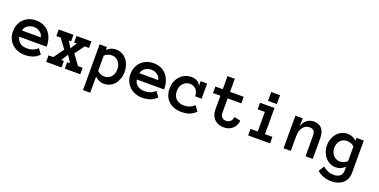

<svg xmlns="http://www.w3.org/2000/svg" viewBox="-29 -1479 4961 2515"><g transform="rotate(20 2451.5 -222.0)"><path d="M92.8 -189Q100.1 -142.1 137.5 -111.1Q174.8 -80.1 237.8 -80.1Q287.1 -80.1 323.5 -95.5Q359.9 -110.8 386.2 -136.2L438 -64.9Q394 -21 345 -4.9Q295.9 11.2 237.8 11.2Q185.1 11.2 139.6 -6.3Q94.2 -23.9 61 -55.4Q27.8 -86.9 9 -130.4Q-9.8 -173.8 -9.8 -227.1Q-9.8 -278.8 7.6 -322.5Q24.9 -366.2 56.4 -398.2Q87.9 -430.2 131.8 -448Q175.8 -465.8 229 -465.8Q284.2 -465.8 329.1 -447Q374 -428.2 406 -392.6Q438 -356.9 456.1 -305.4Q474.1 -253.9 474.1 -189ZM359.9 -277.8Q352.1 -321.8 314.5 -348.4Q276.9 -375 229 -375Q181.2 -375 143.1 -348.4Q105 -321.8 97.2 -277.8Z M1011.7 0H795.9V-90.8H835.9L773.9 -186L712.9 -90.8H750V0H536.1V-90.8H602.1L704.1 -231L606.9 -363.8H545.9V-455.1H751V-363.8H718.8L773.9 -275.9L830.1 -363.8H793.9V-455.1H1001V-363.8H941.9L844.7 -231L946.8 -90.8H1011.7Z M1115.7 -455.1H1216.8V-414.1Q1245.6 -439.9 1275.1 -452.9Q1304.7 -465.8 1342.8 -465.8Q1386.7 -465.8 1424.3 -448Q1461.9 -430.2 1488.8 -398.7Q1515.6 -367.2 1531.2 -323Q1546.9 -278.8 1546.9 -227.1Q1546.9 -174.8 1531.2 -130.9Q1515.6 -86.9 1488.8 -55.4Q1461.9 -23.9 1424.3 -6.3Q1386.7 11.2 1342.8 11.2Q1304.7 11.2 1275.1 -2.4Q1245.6 -16.1 1216.8 -42V182.1H1115.7ZM1216.8 -122.1Q1234.9 -102.1 1262.9 -91.1Q1291 -80.1 1316.9 -80.1Q1374 -80.1 1409.9 -120.6Q1445.8 -161.1 1445.8 -227.1Q1445.8 -293 1409.9 -334Q1374 -375 1316.9 -375Q1291 -375 1262.9 -364.5Q1234.9 -354 1216.8 -334Z M1730.5 -189Q1737.8 -142.1 1775.1 -111.1Q1812.5 -80.1 1875.5 -80.1Q1924.8 -80.1 1961.2 -95.5Q1997.6 -110.8 2023.9 -136.2L2075.7 -64.9Q2031.7 -21 1982.7 -4.9Q1933.6 11.2 1875.5 11.2Q1822.8 11.2 1777.3 -6.3Q1731.9 -23.9 1698.7 -55.4Q1665.5 -86.9 1646.7 -130.4Q1627.9 -173.8 1627.9 -227.1Q1627.9 -278.8 1645.3 -322.5Q1662.6 -366.2 1694.1 -398.2Q1725.6 -430.2 1769.5 -448Q1813.5 -465.8 1866.7 -465.8Q1921.9 -465.8 1966.8 -447Q2011.7 -428.2 2043.7 -392.6Q2075.7 -356.9 2093.8 -305.4Q2111.8 -253.9 2111.8 -189ZM1997.6 -277.8Q1989.7 -321.8 1952.1 -348.4Q1914.6 -375 1866.7 -375Q1818.8 -375 1780.8 -348.4Q1742.7 -321.8 1734.9 -277.8Z M2621.6 -64.9Q2577.6 -21 2529.1 -4.9Q2480.5 11.2 2423.8 11.2Q2366.7 11.2 2320.1 -5.9Q2273.4 -22.9 2241 -54Q2208.5 -85 2191.2 -128.9Q2173.8 -172.9 2173.8 -227.1Q2173.8 -278.8 2191.2 -323Q2208.5 -367.2 2238 -398.7Q2267.6 -430.2 2307.6 -448Q2347.7 -465.8 2392.6 -465.8Q2439.5 -465.8 2474.1 -446.3Q2508.8 -426.8 2524.4 -389.2V-455.1H2614.7V-243.2H2524.4Q2524.4 -303.2 2491.5 -339.1Q2458.5 -375 2405.8 -375Q2384.8 -375 2361.6 -366.5Q2338.4 -357.9 2319.1 -339.8Q2299.8 -321.8 2287.1 -293.9Q2274.4 -266.1 2274.4 -227.1Q2274.4 -189 2286.6 -161.4Q2298.8 -133.8 2318.6 -116Q2338.4 -98.1 2365.5 -89.1Q2392.6 -80.1 2421.4 -80.1Q2470.7 -80.1 2507.1 -95.5Q2543.5 -110.8 2569.8 -136.2Z M3189.5 -145Q3181.6 -73.2 3133.1 -31Q3084.5 11.2 3011.7 11.2Q2971.7 11.2 2938.5 -2Q2905.3 -15.1 2881.8 -38.6Q2858.4 -62 2845.5 -95Q2832.5 -127.9 2832.5 -167V-363.8H2729.5V-455.1H2832.5V-637.2H2933.6V-455.1H3124.5V-363.8H2933.6V-167Q2933.6 -123 2955.1 -101.6Q2976.6 -80.1 3011.7 -80.1Q3054.7 -80.1 3075.7 -105Q3096.7 -129.9 3100.6 -165Z M3564.5 -514.2H3441.4V-637.2H3564.5ZM3657.2 0H3351.6V-90.8H3452.1V-363.8H3351.6V-455.1H3553.2V-90.8H3657.2Z M4252.4 0H4151.4V-280.8Q4151.4 -334 4131.3 -354.5Q4111.3 -375 4073.2 -375Q4017.1 -375 3981.7 -329.6Q3946.3 -284.2 3946.3 -204.1V0H3845.2V-455.1H3946.3V-340.8Q3961.4 -399.9 4002.4 -432.9Q4043.5 -465.8 4103.5 -465.8Q4173.3 -465.8 4212.9 -420.4Q4252.4 -375 4252.4 -280.8Z M4798.3 -4.9Q4798.3 42 4782.2 78.6Q4766.1 115.2 4737.1 140.6Q4708 166 4668.7 179.4Q4629.4 192.9 4581.1 192.9Q4462.4 192.9 4378.4 121.1L4426.3 43Q4496.1 103 4581.1 103Q4633.3 103 4665.3 77.4Q4697.3 51.8 4697.3 -2.9V-51.8Q4666 -24.9 4637.2 -12Q4608.4 1 4570.3 1Q4526.4 1 4488.8 -17.6Q4451.2 -36.1 4424.1 -68.1Q4397 -100.1 4381.6 -142.6Q4366.2 -185.1 4366.2 -232.9Q4366.2 -280.8 4381.6 -323.5Q4397 -366.2 4424.1 -397.7Q4451.2 -429.2 4488.8 -447.5Q4526.4 -465.8 4570.3 -465.8Q4608.4 -465.8 4638.2 -452.9Q4668 -439.9 4697.3 -414.1V-455.1H4798.3ZM4697.3 -334Q4679.2 -354 4650.6 -364.5Q4622.1 -375 4595.2 -375Q4538.1 -375 4502.7 -335Q4467.3 -294.9 4467.3 -232.9Q4467.3 -202.1 4476.8 -176Q4486.3 -149.9 4503.2 -130.9Q4520 -111.8 4543.7 -100.8Q4567.4 -89.8 4595.2 -89.8Q4622.1 -89.8 4650.6 -100.8Q4679.2 -111.8 4697.3 -131.8Z"/></g></svg>

Font: Anonymous Pro
Style: Bold
Weight: 700
Monospace: yes
Designer: Mark Simonson
Version: Version 1.003